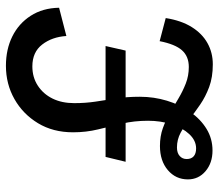

<svg xmlns="http://www.w3.org/2000/svg" viewBox="-64 -646 721 632"><g transform="rotate(-90 296.0 -330.5)"><path d="M79 -277 95 -343H460L445 -277ZM400 10Q357 10 325 -2Q293 -14 267.5 -31.5Q242 -49 219.5 -66.5Q197 -84 174.5 -96Q152 -108 126 -108Q108 -108 98 -99Q88 -90 88 -76Q88 -61 97 -53Q106 -45 123 -45Q149 -45 170 -67.5Q191 -90 202.5 -126Q214 -162 214 -203Q214 -249 204.5 -289Q195 -329 185.5 -368Q176 -407 176 -450Q176 -516 206 -565.5Q236 -615 285.5 -643Q335 -671 395 -671Q449 -671 491.5 -650Q534 -629 559.5 -589.5Q585 -550 586 -496L493 -472Q490 -519 465 -551.5Q440 -584 393 -584Q357 -584 329.5 -566Q302 -548 287 -517.5Q272 -487 272 -446Q272 -409 277 -376Q282 -343 287.5 -308Q293 -273 293 -230Q293 -184 280 -141Q267 -98 243 -64Q219 -30 187 -10.5Q155 9 116 9Q75 9 48 -14Q21 -37 21 -72Q21 -112 51.5 -138Q82 -164 131 -164Q163 -164 189.5 -154.5Q216 -145 240 -131Q264 -117 287.5 -103Q311 -89 336.5 -79Q362 -69 391 -69Q426 -69 446 -91.5Q466 -114 476 -165L552 -145Q544 -94 522.5 -59.5Q501 -25 469.5 -7.5Q438 10 400 10Z"/></g></svg>

Font: Kantumruy Pro Medium
Style: Italic
Weight: 500
Italic angle: -13°
Designer: Sovichet Tep
Foundry: Sovichet Tep
Version: Version 1.002